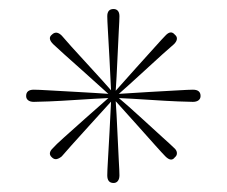

<svg xmlns="http://www.w3.org/2000/svg" viewBox="-20 -713 503 426"><path d="M227 -500Q225 -544 223 -581Q221 -618 219.5 -643.5Q218 -669 218 -677Q218 -693 232 -693Q238 -693 241.5 -689Q245 -685 245 -677Q245 -669 243.5 -643.5Q242 -618 240.5 -581Q239 -544 236 -500ZM236 -500Q239 -457 240.5 -420Q242 -383 243.5 -358Q245 -333 245 -324Q245 -316 241.5 -311.5Q238 -307 232 -307Q218 -307 218 -324Q218 -333 219.5 -358Q221 -383 223 -420Q225 -457 227 -500ZM232 -504Q275 -507 312 -509Q349 -511 374.5 -512.5Q400 -514 408 -514Q425 -514 425 -500Q425 -494 420.5 -490.5Q416 -487 408 -487Q400 -487 374.5 -488Q349 -489 312 -491.5Q275 -494 232 -496ZM232 -496Q189 -494 151.5 -491.5Q114 -489 89 -488Q64 -487 55 -487Q47 -487 42.5 -490.5Q38 -494 38 -500Q38 -514 55 -514Q64 -514 89 -512.5Q114 -511 151.5 -509Q189 -507 232 -504ZM229 -503Q258 -536 282.5 -563Q307 -590 324 -609Q341 -628 347 -634Q359 -647 368 -636Q373 -632 372.5 -626.5Q372 -621 366 -615Q360 -610 341 -593Q322 -576 295 -551Q268 -526 235 -497ZM235 -497Q206 -465 181 -437.5Q156 -410 139 -391Q122 -372 117 -366Q111 -361 105.5 -360Q100 -359 95 -364Q85 -373 98 -385Q103 -391 122 -408Q141 -425 169 -450Q197 -475 229 -503ZM229 -497Q197 -526 169 -551Q141 -576 122 -593Q103 -610 98 -615Q85 -628 95 -636Q100 -641 105.5 -640.5Q111 -640 117 -634Q122 -628 139 -609Q156 -590 181 -563Q206 -536 235 -503ZM235 -503Q268 -475 295 -450Q322 -425 341 -408Q360 -391 366 -385Q372 -380 372.5 -374Q373 -368 368 -364Q360 -353 347 -366Q341 -372 324 -391Q307 -410 282.5 -437.5Q258 -465 229 -497Z"/></svg>

Font: Montagu Slab 144pt ExtraLight
Style: Regular
Weight: 250
Version: Version 1.000